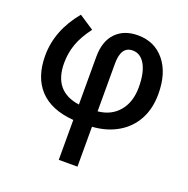

<svg xmlns="http://www.w3.org/2000/svg" viewBox="-138 -680 1031 1051"><g transform="rotate(20 377.5 -154.5)"><path d="M314.9 240.2V7.8Q183.6 -2.4 116.7 -74Q49.8 -145.5 49.8 -271Q49.8 -418 157.2 -547.9L243.2 -491.2Q198.2 -431.6 179.7 -378.9Q161.1 -326.2 161.1 -268.1Q161.1 -103.5 314.9 -82V-359.9Q314.9 -450.7 362.1 -499.8Q409.2 -548.8 490.2 -548.8Q587.4 -548.8 645.8 -477.8Q704.1 -406.7 704.1 -284.2Q704.1 -199.2 669.7 -135.7Q635.3 -72.3 571.8 -35.2Q508.3 2 423.8 7.8V240.2ZM590.8 -283.2Q590.8 -366.2 564.2 -413.6Q537.6 -460.9 491.2 -460.9Q423.8 -460.9 423.8 -360.8V-82Q501 -89.4 545.9 -142.8Q590.8 -196.3 590.8 -283.2Z"/></g></svg>

Font: JBL Sans
Style: Semibold
Weight: 600
Version: Version 1.10